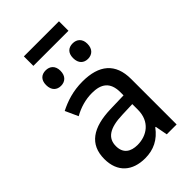

<svg xmlns="http://www.w3.org/2000/svg" viewBox="-262 -980 1087 1087"><g transform="rotate(-45 281.5 -437.0)"><path d="M151 -808H432V-884H151ZM398 -617C430 -617 456 -637 456 -680C456 -722 430 -741 398 -741C366 -741 341 -723 341 -680C341 -637 366 -617 398 -617ZM182 -617C214 -617 240 -637 240 -680C240 -722 214 -741 182 -741C150 -741 125 -723 125 -680C125 -637 150 -617 182 -617ZM229 10C297 10 351 -17 393 -74H397L411 0H490V-364C490 -490 417 -549 285 -549C209 -549 150 -529 96 -502L131 -425C175 -450 225 -465 277 -465C348 -465 394 -437 394 -354V-329L287 -326C142 -322 62 -268 62 -151C62 -45 128 10 229 10ZM252 -74C198 -74 160 -98 160 -156C160 -219 205 -253 312 -256L394 -259V-214C394 -119 326 -74 252 -74Z"/></g></svg>

Font: Noto Sans Mono SemiCondensed Medium
Style: Regular
Weight: 500
Width: 4
Designer: Monotype Design Team
Foundry: Monotype Imaging Inc.
Version: Version 2.014